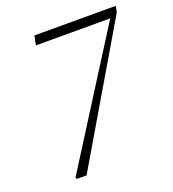

<svg xmlns="http://www.w3.org/2000/svg" viewBox="-122 -744 752 837"><g transform="rotate(-20 254.5 -325.5)"><path d="M93 0 88 -7 480 -627V-608H123L132 -651H509L504 -623L137 0Z"/></g></svg>

Font: Source Serif 4 36pt Light
Style: Italic
Weight: 300
Italic angle: -12°
Designer: Frank Grießhammer
Foundry: Adobe Systems Incorporated
Version: Version 4.004;hotconv 1.0.116;makeotfexe 2.5.65601